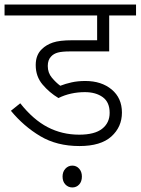

<svg xmlns="http://www.w3.org/2000/svg" viewBox="-20 -642 618 844"><path d="M353 -237Q322 -237 292.5 -230.5Q263 -224 237 -211Q197 -235 167 -270.5Q137 -306 137 -356Q137 -379 144 -396.5Q151 -414 164 -426Q183 -445 212.5 -455Q242 -465 296 -465H407V-574H0V-622H578V-574H460V-416H288Q253 -416 234.5 -411Q216 -406 205 -394Q190 -379 190 -352Q190 -322 208 -300.5Q226 -279 245 -265Q268 -274 295 -280Q322 -286 355 -286Q426 -286 471 -248.5Q516 -211 516 -147Q516 -84 469.5 -42Q423 0 329 0Q230 0 157 -43.5Q84 -87 28 -155L69 -188Q126 -116 189.5 -83Q253 -50 328 -50Q396 -50 429 -76Q462 -102 462 -146Q462 -193 431.5 -215Q401 -237 353 -237ZM255 134Q255 113 267.5 99.5Q280 86 298 86Q316 86 328 99.5Q340 113 340 134Q340 156 328 169Q316 182 298 182Q280 182 267.5 169Q255 156 255 134Z"/></svg>

Font: RS Noto Sans Light
Style: Regular
Weight: 300
Designer: Monotype Design Team
Foundry: Monotype Imaging Inc.
Version: Version 3.10